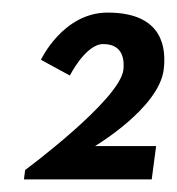

<svg xmlns="http://www.w3.org/2000/svg" viewBox="-20 -285 281 305"><path d="M144 -215C179 -215 177 -184 176 -174C170 -126 20 -15 20 -15L18 0H221L228 -53H131C131 -53 232 -113 240 -174C244 -206 241 -265 151 -265C80 -265 45 -190 45 -190L91 -165C91 -165 116 -215 144 -215Z"/></svg>

Font: Hussar Tani
Style: DwaKurs
Weight: 700
Foundry: Cannot Into Space Fonts
Version: Version 0.92